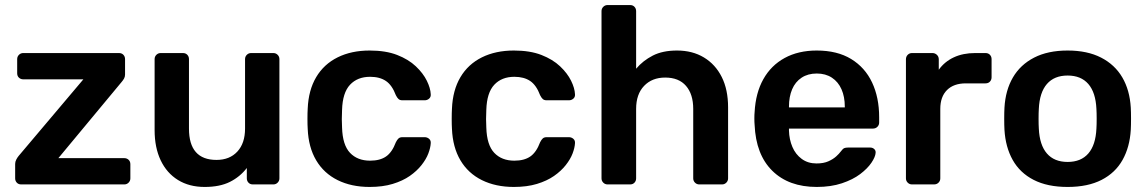

<svg xmlns="http://www.w3.org/2000/svg" viewBox="-20 -730 4542 760"><path d="M64 0Q53 0 46.5 -7Q40 -14 40 -24V-81Q40 -90 44.5 -98.5Q49 -107 54 -113L310 -416H72Q62 -416 55 -422.5Q48 -429 48 -440V-496Q48 -506 55 -513Q62 -520 72 -520H451Q462 -520 468.5 -513Q475 -506 475 -496V-435Q475 -426 471 -419Q467 -412 461 -405L211 -104H472Q482 -104 489 -97.5Q496 -91 496 -80V-24Q496 -14 489 -7Q482 0 472 0Z M790 10Q729 10 684.5 -17.5Q640 -45 616 -95.5Q592 -146 592 -215V-496Q592 -506 599 -513Q606 -520 616 -520H704Q715 -520 721.5 -513Q728 -506 728 -496V-221Q728 -97 837 -97Q889 -97 919.5 -130Q950 -163 950 -221V-496Q950 -506 957 -513Q964 -520 974 -520H1062Q1072 -520 1079 -513Q1086 -506 1086 -496V-24Q1086 -14 1079 -7Q1072 0 1062 0H981Q970 0 963.5 -7Q957 -14 957 -24V-65Q930 -30 890 -10Q850 10 790 10Z M1443 10Q1371 10 1316.5 -17Q1262 -44 1231.5 -95.5Q1201 -147 1198 -220Q1197 -235 1197 -259.5Q1197 -284 1198 -300Q1201 -373 1231.5 -424.5Q1262 -476 1316.5 -503Q1371 -530 1443 -530Q1507 -530 1552 -512.5Q1597 -495 1626 -467.5Q1655 -440 1669.5 -410.5Q1684 -381 1685 -357Q1686 -346 1678.5 -339.5Q1671 -333 1661 -333H1573Q1563 -333 1557.5 -338Q1552 -343 1547 -353Q1532 -393 1507.5 -409.5Q1483 -426 1445 -426Q1395 -426 1365.5 -394.5Q1336 -363 1334 -295Q1332 -257 1334 -225Q1336 -156 1365.5 -125Q1395 -94 1445 -94Q1484 -94 1508 -110.5Q1532 -127 1547 -167Q1552 -177 1557.5 -182Q1563 -187 1573 -187H1661Q1671 -187 1678.5 -180.5Q1686 -174 1685 -163Q1684 -145 1675.5 -122.5Q1667 -100 1648.5 -76.5Q1630 -53 1602 -33.5Q1574 -14 1534.5 -2Q1495 10 1443 10Z M2014 10Q1942 10 1887.5 -17Q1833 -44 1802.5 -95.5Q1772 -147 1769 -220Q1768 -235 1768 -259.5Q1768 -284 1769 -300Q1772 -373 1802.5 -424.5Q1833 -476 1887.5 -503Q1942 -530 2014 -530Q2078 -530 2123 -512.5Q2168 -495 2197 -467.5Q2226 -440 2240.5 -410.5Q2255 -381 2256 -357Q2257 -346 2249.5 -339.5Q2242 -333 2232 -333H2144Q2134 -333 2128.5 -338Q2123 -343 2118 -353Q2103 -393 2078.5 -409.5Q2054 -426 2016 -426Q1966 -426 1936.5 -394.5Q1907 -363 1905 -295Q1903 -257 1905 -225Q1907 -156 1936.5 -125Q1966 -94 2016 -94Q2055 -94 2079 -110.5Q2103 -127 2118 -167Q2123 -177 2128.5 -182Q2134 -187 2144 -187H2232Q2242 -187 2249.5 -180.5Q2257 -174 2256 -163Q2255 -145 2246.5 -122.5Q2238 -100 2219.5 -76.5Q2201 -53 2173 -33.5Q2145 -14 2105.5 -2Q2066 10 2014 10Z M2385 0Q2375 0 2368 -7Q2361 -14 2361 -24V-686Q2361 -696 2368 -703Q2375 -710 2385 -710H2474Q2485 -710 2491.5 -703Q2498 -696 2498 -686V-458Q2525 -490 2564 -510Q2603 -530 2660 -530Q2721 -530 2766.5 -502.5Q2812 -475 2837 -425Q2862 -375 2862 -305V-24Q2862 -14 2855 -7Q2848 0 2838 0H2748Q2738 0 2731 -7Q2724 -14 2724 -24V-299Q2724 -357 2695.5 -390Q2667 -423 2613 -423Q2561 -423 2529.5 -390Q2498 -357 2498 -299V-24Q2498 -14 2491.5 -7Q2485 0 2474 0Z M3213 10Q3102 10 3037 -54Q2972 -118 2967 -236Q2966 -246 2966 -261.5Q2966 -277 2967 -286Q2971 -362 3001.5 -416.5Q3032 -471 3086 -500.5Q3140 -530 3213 -530Q3294 -530 3349 -496.5Q3404 -463 3432 -403.5Q3460 -344 3460 -266V-245Q3460 -235 3453 -228Q3446 -221 3435 -221H3103Q3103 -221 3103 -218Q3103 -215 3103 -213Q3104 -178 3116.5 -148.5Q3129 -119 3153.5 -101Q3178 -83 3212 -83Q3240 -83 3259 -91.5Q3278 -100 3290 -111Q3302 -122 3307 -129Q3316 -141 3321.5 -143.5Q3327 -146 3338 -146H3424Q3434 -146 3440.5 -140Q3447 -134 3446 -125Q3445 -109 3429.5 -86Q3414 -63 3385 -41Q3356 -19 3312.5 -4.5Q3269 10 3213 10ZM3103 -305H3324V-308Q3324 -347 3311 -376.5Q3298 -406 3273 -422.5Q3248 -439 3213 -439Q3178 -439 3153 -422.5Q3128 -406 3115.5 -376.5Q3103 -347 3103 -308Z M3590 0Q3580 0 3573 -7Q3566 -14 3566 -24V-495Q3566 -506 3573 -513Q3580 -520 3590 -520H3671Q3681 -520 3688.5 -513Q3696 -506 3696 -495V-454Q3719 -486 3755.5 -503Q3792 -520 3840 -520H3881Q3892 -520 3898.5 -513Q3905 -506 3905 -496V-424Q3905 -414 3898.5 -407Q3892 -400 3881 -400H3803Q3755 -400 3728.5 -373.5Q3702 -347 3702 -299V-24Q3702 -14 3695 -7Q3688 0 3677 0Z M4206 10Q4126 10 4071.5 -18Q4017 -46 3988.5 -97Q3960 -148 3956 -216Q3955 -234 3955 -260Q3955 -286 3956 -304Q3960 -373 3989.5 -423.5Q4019 -474 4073.5 -502Q4128 -530 4206 -530Q4284 -530 4338.5 -502Q4393 -474 4422.5 -423.5Q4452 -373 4456 -304Q4457 -286 4457 -260Q4457 -234 4456 -216Q4452 -148 4423.5 -97Q4395 -46 4340.5 -18Q4286 10 4206 10ZM4206 -89Q4259 -89 4288 -122.5Q4317 -156 4320 -221Q4321 -236 4321 -260Q4321 -284 4320 -299Q4317 -364 4288 -397.5Q4259 -431 4206 -431Q4153 -431 4124 -397.5Q4095 -364 4092 -299Q4091 -284 4091 -260Q4091 -236 4092 -221Q4095 -156 4124 -122.5Q4153 -89 4206 -89Z"/></svg>

Font: Rubik Light Medium
Style: Regular
Weight: 500
Version: Version 2.104